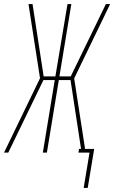

<svg xmlns="http://www.w3.org/2000/svg" viewBox="-28 -755 565 950"><path d="M386 175 415 0H360L363 -18H373L321 -359H263L204 0H184L243 -359H187L13 0H-8L170 -368L113 -735H133L188 -377H246L306 -735H325L266 -377H322L496 -735H517L339 -367L393 -18H438L406 175Z"/></svg>

Font: Iosevka SS04 Thin
Style: Italic
Weight: 100
Italic angle: -9°
Monospace: yes
Designer: Belleve Invis
Foundry: Belleve Invis
Version: Version 19.0.0; ttfautohint (v1.8.4)